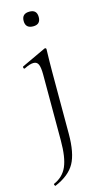

<svg xmlns="http://www.w3.org/2000/svg" viewBox="-133 -635 522 959"><g transform="rotate(-15 127.5 -155.0)"><path d="M127 -516Q87 -516 87 -554Q87 -592 127 -592Q165 -592 165 -554Q165 -516 127 -516ZM161 -388Q161 -385 160.5 -368.5Q160 -352 159.5 -325Q159 -298 159 -271V48Q159 148 130.5 199.5Q102 251 28 282Q26 283 23.5 277.5Q21 272 23 271Q72 250 92 204Q112 158 112 71V-270Q112 -307 105 -323Q98 -339 80 -339Q61 -339 32 -324Q27 -322 25 -328Q23 -334 27 -336L151 -394Q153 -395 154 -395Q161 -395 161 -388Z"/></g></svg>

Font: t
Style: Regular
Weight: 300
Designer: Christian Thalmann (Catharsis Fonts)
Version: Version 1.000;PS 002.000;hotconv 1.0.88;makeotf.lib2.5.64775